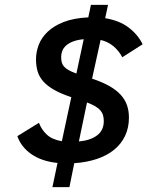

<svg xmlns="http://www.w3.org/2000/svg" viewBox="-20 -709 649 794"><path d="M415 -633.8Q474.1 -624 512.2 -595Q550.3 -565.9 569.8 -525.9L485.8 -472.2Q471.7 -499 449.2 -517.8Q426.8 -536.6 396 -543.9L360.8 -383.8Q401.9 -370.1 430.7 -354Q459.5 -337.9 477.8 -318.4Q496.1 -298.8 504.6 -275.4Q513.2 -252 513.2 -223.1Q513.2 -180.7 497.3 -147.2Q481.4 -113.8 452.1 -89.8Q422.9 -65.9 380.9 -51.8Q338.9 -37.6 287.1 -34.2L267.1 64.9H196.8L217.8 -35.2Q184.1 -38.6 156.7 -48.1Q129.4 -57.6 108.6 -72.3Q87.9 -86.9 73.5 -105.7Q59.1 -124.5 51.8 -146L141.1 -201.2Q150.9 -173.8 173.1 -152.8Q195.3 -131.8 235.8 -125L274.9 -307.1Q232.4 -321.3 204.3 -337.2Q176.3 -353 159.4 -371.8Q142.6 -390.6 135.7 -413.3Q128.9 -436 128.9 -463.9Q128.9 -493.7 140.1 -523.4Q151.4 -553.2 177 -577.6Q202.6 -602.1 243.9 -618.2Q285.2 -634.3 345.2 -637.2L356 -689H426.8ZM409.2 -208Q409.2 -221.2 406.2 -231.9Q403.3 -242.7 395.5 -252Q387.7 -261.2 374.3 -269.3Q360.8 -277.3 339.8 -285.2L306.2 -124Q354.5 -128.4 381.8 -149.4Q409.2 -170.4 409.2 -208ZM232.9 -474.1Q232.9 -461.9 235.1 -452.4Q237.3 -442.9 244.1 -434.6Q251 -426.3 263.4 -419.2Q275.9 -412.1 295.9 -404.8L326.2 -546.9Q300.3 -544.4 282.5 -537.6Q264.6 -530.8 253.7 -521Q242.7 -511.2 237.8 -499Q232.9 -486.8 232.9 -474.1Z"/></svg>

Font: Clear Sans Medium
Style: Italic
Weight: 500
Italic angle: -12°
Foundry: Intel Corporation
Version: Version 1.00